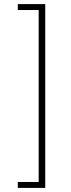

<svg xmlns="http://www.w3.org/2000/svg" viewBox="-20 -780 345 938"><path d="M67 -760V-731H169V109H67V138H201V-760Z"/></svg>

Font: IBM Plex Thai ExtraLight
Style: Regular
Weight: 200
Designer: Mike Abbink, Paul van der Laan, Pieter van Rosmalen, Ben Mitchell, Mark Frömberg
Foundry: Bold Monday
Version: Version 1.0